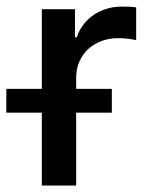

<svg xmlns="http://www.w3.org/2000/svg" viewBox="-58 -574 463 594"><path d="M71.4 -299V-545.5H174V-458.8H179.7Q187.1 -481.5 201 -499.1Q214.8 -516.7 233.1 -528.8Q251.4 -540.8 273.1 -547.2Q294.7 -553.6 318.2 -553.6Q323.5 -553.6 329.7 -553.4Q335.9 -553.3 342.2 -553.1Q348.4 -552.9 353.9 -552.4Q359.4 -551.8 363.3 -551.1V-449.6Q360.1 -450.6 354.2 -451.7Q348.4 -452.8 340.9 -453.8Q333.5 -454.9 324.9 -455.4Q316.4 -456 307.9 -456Q280.5 -456 256.7 -447.3Q233 -438.6 215.4 -422.6Q197.8 -406.6 187.7 -383.9Q177.6 -361.2 177.6 -333.1V-299H288V-225.5H177.6V0H71.4V-225.5H-38.4V-299Z"/></svg>

Font: Inter P Medium
Style: Regular
Weight: 500
Designer: Rasmus Andersson
Foundry: rsms
Version: Version 3.018;git-588b23468